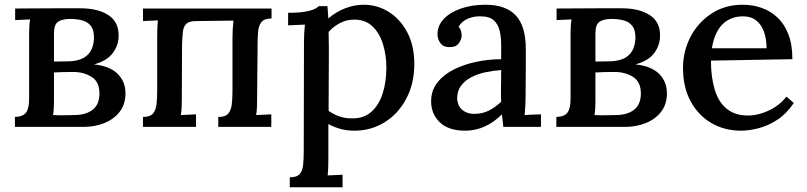

<svg xmlns="http://www.w3.org/2000/svg" viewBox="-20 -536 3408 811"><path d="M43 0V-42Q77 -43 90 -60.5Q103 -78 103 -119V-394Q103 -412 104 -427Q105 -442 107 -454Q92 -453 74.5 -452.5Q57 -452 44 -451V-500Q79 -500 123.5 -500.5Q168 -501 218.5 -501Q269 -501 319 -501Q394 -501 438 -472Q482 -443 481 -385Q481 -345 456.5 -312Q432 -279 377 -264Q444 -257 477 -224Q510 -191 510 -142Q510 -96 486 -64.5Q462 -33 421.5 -16.5Q381 0 333 0ZM204 -50Q217 -49 235 -49Q253 -49 269.5 -49.5Q286 -50 292 -50Q343 -50 371.5 -72.5Q400 -95 400 -141Q400 -191 366.5 -211.5Q333 -232 290 -232Q268 -232 246 -231.5Q224 -231 208 -230V-107Q208 -89 207 -74.5Q206 -60 204 -50ZM208 -276 273 -277Q314 -279 336.5 -293.5Q359 -308 368 -330.5Q377 -353 377 -378Q377 -410 363.5 -427Q350 -444 327 -450Q304 -456 276 -456Q245 -456 226.5 -445Q208 -434 208 -394Z M584 0V-42Q614 -42 626 -56Q638 -70 641 -95Q644 -120 644 -153V-376Q644 -394 644.5 -413Q645 -432 647 -450L584 -447V-500H1127V-458Q1098 -458 1085.5 -444Q1073 -430 1070.5 -405Q1068 -380 1068 -347L1066 -124Q1066 -106 1065.5 -87.5Q1065 -69 1062 -50L1126 -53V0H902V-42Q932 -42 944 -56Q956 -70 959 -95Q962 -120 962 -153V-376Q962 -394 963 -412Q964 -430 966 -449L809 -447Q779 -447 767 -435.5Q755 -424 752.5 -401.5Q750 -379 749 -348L748 -124Q748 -106 747.5 -87.5Q747 -69 744 -50L808 -53V0Z M1204 255V213Q1234 213 1246 199Q1258 185 1260.5 160Q1263 135 1263 102L1264 -361Q1264 -377 1265 -395.5Q1266 -414 1268 -432Q1251 -431 1232 -430.5Q1213 -430 1197 -429V-482Q1242 -482 1267.5 -486.5Q1293 -491 1306.5 -497Q1320 -503 1327 -510H1363Q1364 -500 1365 -486Q1366 -472 1367 -458Q1399 -486 1438 -501Q1477 -516 1516 -516Q1574 -516 1622.5 -485.5Q1671 -455 1700.5 -399Q1730 -343 1730 -266Q1730 -183 1696 -119Q1662 -55 1604.5 -19.5Q1547 16 1477 16Q1445 16 1418 8.5Q1391 1 1367 -12V131Q1367 149 1366.5 167.5Q1366 186 1364 205Q1380 204 1396.5 203.5Q1413 203 1427 202V255ZM1470 -36Q1518 -36 1549.5 -64.5Q1581 -93 1596.5 -141.5Q1612 -190 1612 -251Q1612 -302 1598 -348.5Q1584 -395 1553.5 -424.5Q1523 -454 1474 -453Q1443 -453 1415 -438Q1387 -423 1368 -401Q1368 -388 1368.5 -373Q1369 -358 1369 -335.5Q1369 -313 1369 -278.5Q1369 -244 1368.5 -192.5Q1368 -141 1368 -68Q1388 -53 1414.5 -44Q1441 -35 1470 -36Z M2106 0Q2104 -16 2103 -28Q2102 -40 2100 -53Q2066 -19 2027 -1.5Q1988 16 1946 16Q1874 16 1837.5 -19.5Q1801 -55 1801 -108Q1801 -154 1828 -188Q1855 -222 1899 -243.5Q1943 -265 1995 -275.5Q2047 -286 2097 -286V-345Q2097 -377 2091 -404.5Q2085 -432 2066.5 -449.5Q2048 -467 2009 -467Q1983 -468 1957 -457.5Q1931 -447 1917 -423Q1925 -415 1927.5 -404.5Q1930 -394 1930 -385Q1930 -371 1918 -353.5Q1906 -336 1877 -337Q1853 -337 1840.5 -353.5Q1828 -370 1828 -392Q1828 -428 1854.5 -456Q1881 -484 1927 -500Q1973 -516 2030 -516Q2116 -516 2158.5 -471Q2201 -426 2201 -329Q2201 -293 2201 -260Q2201 -227 2200.5 -194Q2200 -161 2200 -124Q2200 -109 2199 -90Q2198 -71 2196 -50Q2213 -51 2231 -52Q2249 -53 2265 -53V0ZM2097 -240Q2065 -238 2031.5 -231Q1998 -224 1971 -210Q1944 -196 1927.5 -174Q1911 -152 1911 -121Q1913 -87 1933.5 -71Q1954 -55 1982 -55Q2017 -55 2044 -68.5Q2071 -82 2097 -106Q2096 -117 2096 -128.5Q2096 -140 2096 -153Q2096 -162 2096.5 -186.5Q2097 -211 2097 -240Z M2330 0V-42Q2364 -43 2377 -60.5Q2390 -78 2390 -119V-394Q2390 -412 2391 -427Q2392 -442 2394 -454Q2379 -453 2361.5 -452.5Q2344 -452 2331 -451V-500Q2366 -500 2410.5 -500.5Q2455 -501 2505.5 -501Q2556 -501 2606 -501Q2681 -501 2725 -472Q2769 -443 2768 -385Q2768 -345 2743.5 -312Q2719 -279 2664 -264Q2731 -257 2764 -224Q2797 -191 2797 -142Q2797 -96 2773 -64.5Q2749 -33 2708.5 -16.5Q2668 0 2620 0ZM2491 -50Q2504 -49 2522 -49Q2540 -49 2556.5 -49.5Q2573 -50 2579 -50Q2630 -50 2658.5 -72.5Q2687 -95 2687 -141Q2687 -191 2653.5 -211.5Q2620 -232 2577 -232Q2555 -232 2533 -231.5Q2511 -231 2495 -230V-107Q2495 -89 2494 -74.5Q2493 -60 2491 -50ZM2495 -276 2560 -277Q2601 -279 2623.5 -293.5Q2646 -308 2655 -330.5Q2664 -353 2664 -378Q2664 -410 2650.5 -427Q2637 -444 2614 -450Q2591 -456 2563 -456Q2532 -456 2513.5 -445Q2495 -434 2495 -394Z M3110 16Q3040 16 2984.5 -16.5Q2929 -49 2897 -108.5Q2865 -168 2865 -249Q2865 -319 2896.5 -380Q2928 -441 2985 -478.5Q3042 -516 3117 -516Q3159 -516 3196.5 -503Q3234 -490 3263.5 -462.5Q3293 -435 3310 -391.5Q3327 -348 3327 -286L2983 -280Q2983 -212 2998.5 -159Q3014 -106 3049 -77Q3084 -48 3140 -48Q3167 -48 3197.5 -57.5Q3228 -67 3255.5 -85Q3283 -103 3302 -128L3333 -101Q3303 -56 3264 -30.5Q3225 -5 3184.5 5.5Q3144 16 3110 16ZM2987 -332H3218Q3218 -370 3207.5 -400.5Q3197 -431 3175 -449Q3153 -467 3119 -467Q3066 -467 3032 -433.5Q2998 -400 2987 -332Z"/></svg>

Font: Lora Medium
Style: Regular
Weight: 500
Designer: Olga Karpushina, Alexei Vanyashin (Cyrillic)
Foundry: Cyreal
Version: Version 3.004